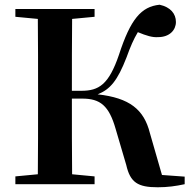

<svg xmlns="http://www.w3.org/2000/svg" viewBox="-20 -779 808 812"><path d="M514 -81C531 -7 563 13 647 13C689 13 724 8 761 0V-32L665 -39L614 -216C589 -316 528 -365 393 -380C446 -401 477 -438 515 -536C532 -583 545 -613 563 -643C599 -628 625 -620 649 -622C697 -622 724 -652 724 -686C724 -721 701 -749 655 -759C577 -751 532 -698 483 -547C440 -421 398 -395 324 -395H284C284 -500 284 -601 285 -699L380 -708V-741H45V-708L140 -699C141 -597 141 -496 141 -394V-346C141 -243 141 -141 140 -42L45 -33V0H380V-33L285 -42C284 -141 284 -242 284 -362H328C404 -362 441 -332 469 -234Z"/></svg>

Font: Noto Serif KR
Style: Bold
Weight: 700
Designer: Ryoko NISHIZUKA 西塚涼子 (kana & ideographs); Frank Grießhammer (Latin, Greek & Cyrillic); Wenlong ZHANG 张文龙 (bopomofo); San
Foundry: Adobe
Version: Version 2.001;hotconv 1.1.0;makeotfexe 2.6.0